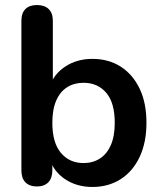

<svg xmlns="http://www.w3.org/2000/svg" viewBox="-20 -733 640 763"><path d="M347 10Q285 10 238.5 -21Q192 -52 177 -104L188 -129V-56Q188 -25 172 -8.5Q156 8 127 8Q97 8 81 -8.5Q65 -25 65 -56V-650Q65 -681 81 -697Q97 -713 127 -713Q157 -713 173.5 -697Q190 -681 190 -650V-390H178Q194 -439 240 -469Q286 -499 347 -499Q412 -499 460 -468Q508 -437 535 -380.5Q562 -324 562 -245Q562 -167 535 -109.5Q508 -52 459.5 -21Q411 10 347 10ZM312 -85Q349 -85 377 -103Q405 -121 420.5 -156.5Q436 -192 436 -245Q436 -325 402 -364.5Q368 -404 312 -404Q275 -404 247 -386.5Q219 -369 203.5 -333.5Q188 -298 188 -245Q188 -166 222 -125.5Q256 -85 312 -85Z"/></svg>

Font: Nunito ExtraLight
Style: Regular
Weight: 200
Designer: Vernon Adams
Foundry: Vernon Adams
Version: Version 3.602